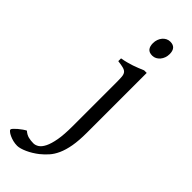

<svg xmlns="http://www.w3.org/2000/svg" viewBox="-402 -687 956 956"><g transform="rotate(45 76.0 -209.0)"><path d="M173.3 -48.3Q173.3 7.8 166.3 47.1Q159.2 86.4 146.7 114Q134.3 141.6 117.2 160.6Q100.1 179.7 80.6 195.3Q67.4 205.6 52.7 214.6Q38.1 223.6 23.4 230.2Q8.8 236.8 -4.2 240.5Q-17.1 244.1 -26.4 244.1Q-41.5 244.1 -55.9 240.5Q-70.3 236.8 -81.8 231.4Q-93.3 226.1 -100.3 220.2Q-107.4 214.4 -107.4 210.4Q-107.4 206.1 -100.3 198.5Q-93.3 190.9 -83.5 182.6Q-73.7 174.3 -63.2 167Q-52.7 159.7 -45.4 156.2Q-29.8 169.9 -13.2 174.1Q3.4 178.2 22 178.2Q36.1 178.2 50 169.2Q64 160.2 75.2 137.7Q86.4 115.2 93.3 76.7Q100.1 38.1 100.1 -21V-327.1Q100.1 -352.1 98.9 -367.2Q97.7 -382.3 91.3 -390.9Q85 -399.4 71 -403.3Q57.1 -407.2 31.7 -410.2V-429.7Q52.2 -433.1 68.1 -437.5Q84 -441.9 98.4 -446.5Q112.8 -451.2 126.2 -456.8Q139.6 -462.4 155.3 -468.8H173.3ZM188 -615.7Q188 -602.1 183.6 -589.8Q179.2 -577.6 171.6 -568.6Q164.1 -559.6 153.8 -554.2Q143.6 -548.8 131.8 -548.8Q109.9 -548.8 100.1 -561Q90.3 -573.2 90.3 -595.7Q90.3 -609.4 94.7 -621.6Q99.1 -633.8 106.7 -642.8Q114.3 -651.9 124.5 -657Q134.8 -662.1 146.5 -662.1Q188 -662.1 188 -615.7Z"/></g></svg>

Font: Gentium Plus Eur
Style: Regular
Weight: 400
Designer: J. Victor Gaultney, Annie Olsen, Iska Routamaa, Becca Hirsbrunner
Foundry: SIL International
Version: Version 5.000